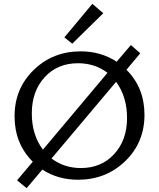

<svg xmlns="http://www.w3.org/2000/svg" viewBox="-20 -932 829 1002"><path d="M519 -863 357 -704 316 -737 462 -912ZM640 -568Q734 -474 734 -333Q734 -188 633.5 -91Q533 6 387 6Q282 6 201 -47L119 50L69 9L151 -88Q56 -183 56 -325Q56 -470 156 -567Q256 -664 401 -664Q506 -664 589 -610L663 -697L712 -654ZM146 -340Q146 -228 204 -151L541 -552Q475 -602 387 -602Q280 -602 213 -529Q146 -456 146 -340ZM402 -55Q509 -55 576 -128Q643 -201 643 -316Q643 -427 586 -505L249 -105Q315 -55 402 -55Z"/></svg>

Font: EauTestText Medium
Style: Regular
Weight: 500
Designer: Christian Thalmann (Catharsis Fonts)
Version: Version 0.001;PS 000.001;hotconv 1.0.88;makeotf.lib2.5.64775